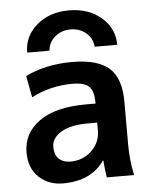

<svg xmlns="http://www.w3.org/2000/svg" viewBox="-54 -808 683 863"><g transform="rotate(-5 287.5 -377.0)"><path d="M43.9 -142.6Q43.9 -229.5 117.2 -282.2Q190.4 -335 329.1 -335H372.1V-337.9Q372.1 -391.6 351.1 -412.1Q330.1 -432.6 276.4 -432.6Q175.8 -432.6 90.8 -387.7L72.3 -485.4Q165 -530.3 281.7 -530.3Q398.4 -530.3 450.2 -483.9Q502 -437.5 502 -333V-139.6Q502 -68.4 516.6 0H393.6Q387.7 -34.2 384.8 -77.1H382.8Q323.2 9.8 195.3 9.8Q130.9 9.8 87.4 -30.8Q43.9 -71.3 43.9 -142.6ZM85.9 -589.8Q85.9 -664.1 143.6 -713.4Q201.2 -762.7 289.1 -762.7Q377 -762.7 434.6 -713.4Q492.2 -664.1 492.2 -589.8H390.6Q387.7 -627.9 358.9 -652.3Q330.1 -676.8 289.1 -676.8Q248 -676.8 218.8 -652.3Q189.5 -627.9 186.5 -589.8ZM237.3 -85Q293.9 -85 333 -122.1Q372.1 -159.2 372.1 -214.8V-249H329.1Q250 -249 208 -222.7Q166 -196.3 166 -158.7Q166 -121.1 185.5 -103Q205.1 -85 237.3 -85Z"/></g></svg>

Font: GenEi M Gothic v2 Bold
Style: Regular
Weight: 700
Version: Version 2.0